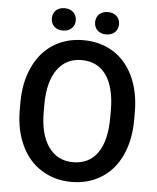

<svg xmlns="http://www.w3.org/2000/svg" viewBox="-59 -926 808 986"><g transform="rotate(5 345.0 -433.0)"><path d="M172.9 -818.4C172.9 -785.6 195.8 -760.7 234.4 -760.7C272.9 -760.7 296.4 -785.6 296.4 -818.4C296.4 -851.1 272.9 -876 234.4 -876C195.8 -876 172.9 -851.1 172.9 -818.4ZM396 -817.9C396 -785.2 418.9 -760.3 457.5 -760.3C496.1 -760.3 519.5 -785.2 519.5 -817.9C519.5 -850.6 496.1 -875.5 457.5 -875.5C418.9 -875.5 396 -850.6 396 -817.9ZM639.6 -376.5C639.2 -445.8 627 -506.8 602.5 -559.1C578.1 -611.3 543.5 -651.4 499 -679.2C454.1 -707 402.8 -720.7 344.7 -720.7C286.6 -720.7 235.4 -706.5 190.9 -678.7C146 -650.4 111.3 -609.9 86.9 -556.6C62 -503.4 49.8 -442.4 49.8 -373V-333C50.3 -265.1 62.5 -205.1 87.4 -152.8C111.8 -100.6 146.5 -60.5 191.9 -32.7C236.8 -4.4 288.1 9.8 345.7 9.8C403.8 9.8 455.6 -4.4 500.5 -32.7C544.9 -60.5 579.6 -101.1 603.5 -153.8C627.4 -206.1 639.6 -267.1 639.6 -336.9ZM516.1 -336.9C516.1 -176.8 455.1 -91.8 345.7 -91.8C291.5 -91.8 249.5 -113.3 219.2 -155.8C188.5 -198.2 173.3 -258.8 173.3 -336.9V-377.9C173.8 -454.6 189.5 -513.7 219.7 -555.7C249.5 -597.2 291.5 -618.2 344.7 -618.2C454.1 -618.2 516.1 -531.7 516.1 -374Z"/></g></svg>

Font: Roboto Medium
Style: Regular
Weight: 500
Designer: Google
Version: Version 2.137; 2017